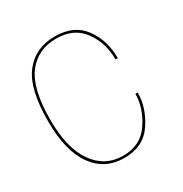

<svg xmlns="http://www.w3.org/2000/svg" viewBox="-145 -709 785 824"><g transform="rotate(-30 248.0 -297.0)"><path d="M238.5 4Q333 4 380 -66.2Q427 -136.5 427 -211H415.5Q415.5 -141.5 370.5 -74.2Q325.5 -7 238.5 -7Q149 -7 96.2 -81.2Q43.5 -155.5 43.5 -296.5Q43.5 -450.5 95.5 -518.5Q147.5 -586.5 238.5 -586.5Q326 -586.5 370.8 -525.5Q415.5 -464.5 415.5 -381.5H427Q427 -469.5 380.2 -533.5Q333.5 -597.5 238.5 -597.5Q141.5 -597.5 86.8 -527Q32 -456.5 32 -296.5Q32 -149.5 86.8 -72.8Q141.5 4 238.5 4Z"/></g></svg>

Font: Anybody Thin
Style: Regular
Weight: 100
Designer: Tyler Finck
Foundry: Etcetera Type Company
Version: Version 1.114;gftools[0.9.25]